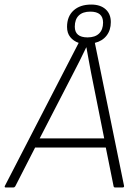

<svg xmlns="http://www.w3.org/2000/svg" viewBox="-42 -822 598 842"><path d="M-18 0Q-20 0 -21 -1.5Q-22 -3 -21 -6L303 -634Q280 -642 266 -659.5Q252 -677 252 -704Q252 -750 280.5 -776Q309 -802 358 -802Q398 -802 421 -781.5Q444 -761 444 -725Q444 -690 425.5 -666Q407 -642 374 -634L502 -7Q503 0 496 0H462Q457 0 456 -6L422 -175H112L25 -5Q22 0 17 0ZM132 -215H415L358 -500Q353 -527 347.5 -556Q342 -585 337 -614H336Q322 -585 308 -556.5Q294 -528 278 -498ZM342 -658Q375 -658 392.5 -675Q410 -692 410 -723Q410 -771 354 -771Q321 -771 303.5 -754Q286 -737 286 -705Q286 -658 342 -658Z"/></svg>

Font: Sofia Sans ExtraLight
Style: Italic
Weight: 250
Italic angle: -9°
Version: Version 4.100-B